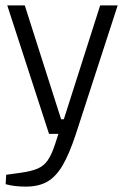

<svg xmlns="http://www.w3.org/2000/svg" viewBox="-20 -520 464 713"><path d="M417 -500 262 -23Q237 53 212 95Q187 137 155 155Q123 173 76 173Q32 173 1 164L3 129L54 122Q97 116 120 106Q143 96 157.5 75Q172 54 185 14L197 -23H162L7 -500H72L207 -77H217L352 -500Z"/></svg>

Font: Changa ExtraLight
Style: Regular
Weight: 275
Designer: Eduardo Rodriguez Tunni
Foundry: Eduardo Rodriguez Tunni
Version: Version 2.002; ttfautohint (v1.5) -l 8 -r 50 -G 200 -x 14 -H